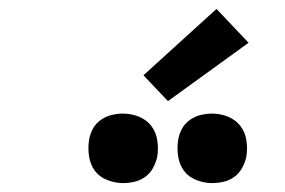

<svg xmlns="http://www.w3.org/2000/svg" viewBox="-20 -1013 640 431"><path d="M456 -602Q438 -602 420.5 -609Q403 -616 393 -629.5Q383 -643 380 -661.5Q377 -680 380 -699Q382 -712 388.5 -724Q395 -736 406.5 -744Q418 -752 431 -755Q444 -758 456 -758Q475 -758 492 -751Q509 -744 519.5 -730.5Q530 -717 533 -698.5Q536 -680 533 -661Q530 -648 523.5 -636Q517 -624 506 -616Q495 -608 482 -605Q469 -602 456 -602ZM256 -602Q238 -602 220.5 -609Q203 -616 193 -629.5Q183 -643 180 -661.5Q177 -680 180 -699Q182 -712 188.5 -724Q195 -736 206.5 -744Q218 -752 231 -755Q244 -758 256 -758Q275 -758 292 -751Q309 -744 319.5 -730.5Q330 -717 333 -698.5Q336 -680 333 -661Q330 -648 323.5 -636Q317 -624 306 -616Q295 -608 282 -605Q269 -602 256 -602ZM357 -786 302 -844 466 -993 538 -917Z"/></svg>

Font: Iosevka Slab Extended
Style: Bold Italic
Weight: 700
Width: 7
Italic angle: -9°
Monospace: yes
Designer: Belleve Invis
Foundry: Belleve Invis
Version: Version 11.1.0; ttfautohint (v1.8.3)